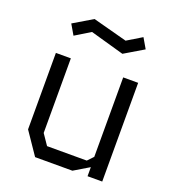

<svg xmlns="http://www.w3.org/2000/svg" viewBox="-136 -860 873 965"><g transform="rotate(20 300.0 -377.0)"><path d="M440 -528V-103L411 -72.5H198.5L160 -129V-528H80V-119L161 0H360.5L441.5 -48.5V0H520V-528ZM466.5 -753 388 -705.5 204.5 -754.5 102 -693.5 133.5 -639.5 215 -689 395.5 -638 498 -699Z"/></g></svg>

Font: Kode
Style: Regular
Weight: 400
Monospace: yes
Designer: Isa Ozler
Foundry: Kadena LLC
Version: Version 1.000;gftools[0.9.28]